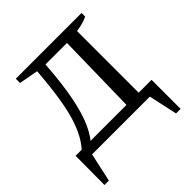

<svg xmlns="http://www.w3.org/2000/svg" viewBox="-171 -606 865 865"><g transform="rotate(-45 261.5 -173.5)"><path d="M79 -22 36 -38Q70 -73 92.5 -123.5Q115 -174 128.5 -243.5Q142 -313 150 -406L153 -440L61 -457V-484H480V-461Q465 -454 448 -449Q431 -444 408 -441V-36H330L338 -435H201Q193 -318 177 -238.5Q161 -159 137.5 -108Q114 -57 79 -22ZM5 137 6 -48H490V137H461L431 0H63L33 137Z"/></g></svg>

Font: Piazzolla 24pt
Style: Regular
Weight: 400
Designer: Juan Pablo del Peral
Foundry: Huerta Tipografica
Version: Version 2.005